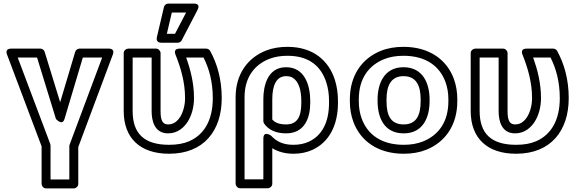

<svg xmlns="http://www.w3.org/2000/svg" viewBox="-20 -825 3239 1074"><path d="M340.9 -159.8 443.3 -503H551.5L369.4 -15.8C368.3 -13 367.8 -9.5 367.8 -7V179H262.7V-11C262.7 -14 262 -17.4 261.1 -19.8L79.1 -503H187.3L293 -159.6C293 -159.6 328.4 -118.2 340.9 -159.8ZM316.5 -253.2 229.7 -535.4C226.7 -545.1 216.9 -553 205.8 -553H43C3.3 -553 19.6 -519.2 19.6 -519.2L212.7 -6.4V204C212.7 214.7 222.6 229 237.7 229H392.8C403.5 229 417.8 219.1 417.8 204V-2.5L610.9 -519.2C624.8 -556.3 587.5 -553 587.5 -553H424.7C414.3 -553 403.9 -545.8 400.7 -535.2Z M925.8 -15C785.7 -15 722 -78.5 722 -204V-503H828.2V-203C828.2 -151.3 843 -79 920.3 -79C975.6 -79 1011 -114.1 1030.6 -145.2C1052.4 -179.9 1065.2 -226.6 1065.2 -276.2C1065.2 -361 1045.3 -436 1021.4 -503H1118.6C1150 -441.2 1170.3 -367 1170.3 -276C1170.3 -154.6 1123.2 -72 1037.9 -34.9C1008.2 -22 970.9 -15 925.8 -15ZM1220.3 -276C1220.3 -381.6 1194.6 -469.2 1155.6 -540C1151.7 -547.1 1143 -553 1133.7 -553H985.2C944.9 -553 962 -518.8 962 -518.8C990.9 -445.9 1015.2 -366.2 1015.2 -275.8C1015.2 -235.8 1003.8 -196.6 988.2 -171.8C973.2 -148 952.3 -129 920.3 -129C889.3 -129 878.2 -151.7 878.2 -203V-528C878.2 -538.7 868.3 -553 853.2 -553H697C686.3 -553 672 -543.1 672 -528V-204C672 -52.3 763.9 35 925.8 35C1121 35 1220.3 -94.7 1220.3 -276ZM941.2 -755H1021L959 -636H913.3ZM921.4 -805C910.7 -805 899.8 -797.2 897.1 -785.7L857.5 -616.7C850.7 -587.9 875.8 -586 881.8 -586H974.2C982.8 -586 992 -591.1 996.4 -599.5L1084.4 -768.5C1105.5 -809 1062.2 -805 1062.2 -805Z M1621.1 -15C1560 -15 1525.1 -35.6 1496.3 -66.1C1496.3 -66.1 1453.1 -97.5 1453.1 -49V178H1348V-282C1348 -391.6 1402.9 -463.2 1486.6 -495.7C1515.9 -507.1 1549.6 -513 1588.1 -513C1712.6 -513 1777.1 -451.2 1805.2 -364.3C1815.3 -333.1 1820.5 -298.4 1820.5 -260V-250C1820.5 -139.8 1780.7 -66.2 1706.9 -32.2C1682.4 -20.9 1654 -15 1621.1 -15ZM1621.1 35C1660 35 1695.9 27.9 1727.8 13.2C1823.9 -31 1870.5 -128 1870.5 -250V-260C1870.5 -302.9 1864.7 -342.9 1852.8 -379.7C1818.9 -484.5 1733.3 -563 1588.1 -563C1544.5 -563 1504.5 -556.3 1468.5 -542.3C1366.4 -502.7 1298 -410.7 1298 -282V203C1298 213.7 1307.9 228 1323 228H1478.1C1488.8 228 1503.1 218.1 1503.1 203V4C1533.5 22.8 1572.8 35 1621.1 35ZM1580.4 -449C1475.9 -449 1453.1 -343.6 1453.1 -270V-148C1453.1 -143 1455.1 -137.3 1457.4 -133.9C1482.2 -97.5 1525.3 -79 1580.4 -79C1686.2 -79 1715.4 -169 1715.4 -250V-260C1715.4 -349.4 1683.7 -449 1580.4 -449ZM1580.4 -129C1540 -129 1516.9 -140.3 1503.1 -156.4V-270C1503.1 -343.7 1523.9 -399 1580.4 -399C1596.6 -399 1608.5 -395.6 1617.8 -389.8C1649.4 -370.1 1665.4 -324.7 1665.4 -260V-250C1665.4 -174.9 1645 -129 1580.4 -129Z M1987 -269C1987 -385.1 2041.7 -459.2 2129.2 -494.3C2159.8 -506.6 2195.6 -513 2237 -513C2365.8 -513 2440.1 -452 2471.5 -367.3C2482.5 -337.7 2488.1 -305.1 2488.1 -269V-259C2488.1 -142.9 2433.4 -68.8 2345.9 -33.7C2315.3 -21.4 2279.5 -15 2238.1 -15C2109.3 -15 2035 -76 2003.6 -160.7C1992.6 -190.3 1987 -222.9 1987 -259ZM1937 -269V-259C1937 -217.7 1943.5 -179 1956.7 -143.3C1995.3 -39 2091.2 35 2238.1 35C2284.7 35 2327 27.8 2364.6 12.7C2470.6 -29.8 2538.1 -124.9 2538.1 -259V-269C2538.1 -310.3 2531.6 -349 2518.4 -384.7C2479.8 -489 2383.9 -563 2237 -563C2190.4 -563 2148.1 -555.8 2110.5 -540.7C2004.5 -498.2 1937 -403.1 1937 -269ZM2383 -269C2383 -355.7 2347.4 -449 2237 -449C2127.1 -449 2092.1 -354.6 2092.1 -269V-259C2092.1 -171.2 2126.2 -79 2238.1 -79C2348.9 -79 2383 -172.1 2383 -259ZM2333 -269V-259C2333 -179.7 2308.8 -129 2238.1 -129C2165.7 -129 2142.1 -179.1 2142.1 -259V-269C2142.1 -346.7 2167.5 -399 2237 -399C2307.6 -399 2333 -347.4 2333 -269Z M2866.8 -15C2726.7 -15 2663 -78.5 2663 -204V-503H2769.2V-203C2769.2 -151.3 2784 -79 2861.3 -79C2916.6 -79 2952 -114.1 2971.6 -145.2C2993.4 -179.9 3006.2 -226.6 3006.2 -276.2C3006.2 -361 2986.3 -436 2962.4 -503H3059.6C3091 -441.2 3111.3 -367 3111.3 -276C3111.3 -154.6 3064.2 -72 2978.9 -34.9C2949.2 -22 2911.9 -15 2866.8 -15ZM3161.3 -276C3161.3 -381.6 3135.6 -469.2 3096.6 -540C3092.7 -547.1 3084 -553 3074.7 -553H2926.2C2885.9 -553 2903 -518.8 2903 -518.8C2931.9 -445.9 2956.2 -366.2 2956.2 -275.8C2956.2 -235.8 2944.8 -196.6 2929.2 -171.8C2914.2 -148 2893.3 -129 2861.3 -129C2830.3 -129 2819.2 -151.7 2819.2 -203V-528C2819.2 -538.7 2809.3 -553 2794.2 -553H2638C2627.3 -553 2613 -543.1 2613 -528V-204C2613 -52.3 2704.9 35 2866.8 35C3062 35 3161.3 -94.7 3161.3 -276Z"/></svg>

Font: Asimov
Style: WidOu
Weight: 500
Designer: Google
Version: Version 2.000980; 2014